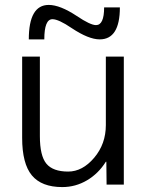

<svg xmlns="http://www.w3.org/2000/svg" viewBox="-20 -750 598 780"><path d="M178 -730Q224 -730 292 -685Q347 -648 370 -648Q403 -648 403 -720H467Q467 -590 385 -590Q340 -590 271 -636Q218 -672 193 -672Q160 -672 160 -590H97Q97 -730 178 -730ZM142 -520V-197Q142 -117 168.5 -85Q195 -53 257 -53Q315 -53 362.5 -109Q410 -165 410 -242V-520H483V0H413L412 -93H410Q380 -45 333.5 -17.5Q287 10 233 10Q149 10 109.5 -37.5Q70 -85 70 -190V-520Z"/></svg>

Font: M PLUS 1p
Style: Regular
Weight: 400
Version: Version 1.062